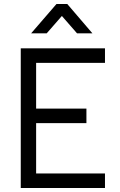

<svg xmlns="http://www.w3.org/2000/svg" viewBox="-20 -942 603 962"><path d="M263 -922H317L443 -775H366L290 -862L214 -775H136ZM84 -700H161V0H84ZM104 -398H413V-325H104ZM104 -700H506V-627H104ZM104 -73H506V0H104Z"/></svg>

Font: Haskoy
Style: Regular
Weight: 400
Designer: Ertekin Erdin
Foundry: Ertekin Erdin
Version: Version 1.500